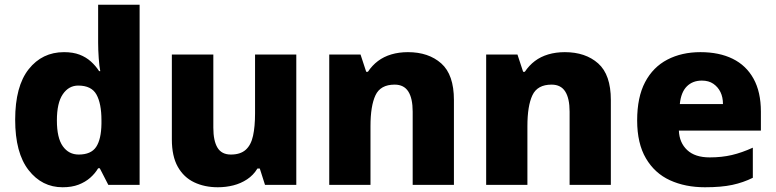

<svg xmlns="http://www.w3.org/2000/svg" viewBox="-20 -780 3273 810"><path d="M244 10Q157 10 100.5 -62.5Q44 -135 44 -275Q44 -416 101 -488Q158 -560 250 -560Q288 -560 315.5 -549.5Q343 -539 363.5 -520.5Q384 -502 398 -480H403Q399 -499 396.5 -534.5Q394 -570 394 -601V-760H569V0H437L401 -70H394Q381 -48 360.5 -30Q340 -12 311.5 -1Q283 10 244 10ZM312 -128Q364 -128 385.5 -160Q407 -192 408 -258V-273Q408 -343 387 -381Q366 -419 310 -419Q270 -419 245 -382.5Q220 -346 220 -272Q220 -198 245 -163Q270 -128 312 -128Z M1230 -550V0H1098L1076 -69H1066Q1049 -41 1022.5 -23.5Q996 -6 964.5 2Q933 10 899 10Q843 10 799 -11Q755 -32 730 -76.5Q705 -121 705 -192V-550H880V-241Q880 -186 897.5 -157Q915 -128 954 -128Q994 -128 1016.5 -148Q1039 -168 1047.5 -207Q1056 -246 1056 -302V-550Z M1701 -560Q1788 -560 1841.5 -512.5Q1895 -465 1895 -358V0H1721V-309Q1721 -365 1702.5 -394Q1684 -423 1645 -423Q1585 -423 1564 -378Q1543 -333 1543 -248V0H1369V-550H1501L1525 -477H1532Q1550 -504 1574.5 -522.5Q1599 -541 1631 -550.5Q1663 -560 1701 -560Z M2363 -560Q2450 -560 2503.5 -512.5Q2557 -465 2557 -358V0H2383V-309Q2383 -365 2364.5 -394Q2346 -423 2307 -423Q2247 -423 2226 -378Q2205 -333 2205 -248V0H2031V-550H2163L2187 -477H2194Q2212 -504 2236.5 -522.5Q2261 -541 2293 -550.5Q2325 -560 2363 -560Z M2935 -560Q3014 -560 3071 -532Q3128 -504 3159 -448Q3190 -392 3190 -309V-229H2844Q2846 -178 2879 -147Q2912 -116 2974 -116Q3025 -116 3067.5 -126Q3110 -136 3156 -157V-30Q3116 -10 3069.5 0Q3023 10 2954 10Q2871 10 2806.5 -19.5Q2742 -49 2705 -112Q2668 -175 2668 -272Q2668 -370 2701.5 -433.5Q2735 -497 2795.5 -528.5Q2856 -560 2935 -560ZM2941 -440Q2902 -440 2877.5 -415.5Q2853 -391 2848 -341H3030Q3030 -370 3019.5 -391.5Q3009 -413 2989.5 -426.5Q2970 -440 2941 -440Z"/></svg>

Font: Noto Sans Oriya ExtraBold
Style: Regular
Weight: 800
Version: Version 2.003